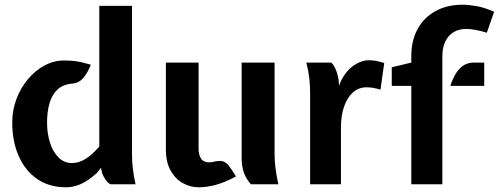

<svg xmlns="http://www.w3.org/2000/svg" viewBox="-20 -783 2120 816"><path d="M261 13Q188.5 13 137.2 -22.8Q86 -58.5 59 -120.8Q32 -183 32 -262Q32 -315 50 -362.5Q68 -410 99 -446.8Q130 -483.5 169.5 -504.8Q209 -526 252 -526Q277.5 -526 302.2 -522.8Q327 -519.5 366 -508Q352.5 -473.5 334.2 -452Q316 -430.5 291 -428Q250 -425.5 225.8 -403.8Q201.5 -382 190.8 -345.5Q180 -309 180 -262Q180 -215.5 192.5 -176.5Q205 -137.5 228.8 -113.8Q252.5 -90 286 -90Q314.5 -90 342.5 -107Q370.5 -124 402 -160V-758H541V-126Q541 -98.5 544.5 -67Q548 -35.5 556 0H449Q436.5 -7 428 -20Q419.5 -33 414 -47L409 -70L392 -48Q353 -13 321.8 0Q290.5 13 261 13Z M824 13Q789.5 13 757.5 -4.5Q725.5 -22 705.2 -57.8Q685 -93.5 685 -148V-517H824V-150Q824 -125.5 834.2 -109.2Q844.5 -93 870 -93Q880 -93 889 -95.8Q898 -98.5 912 -99Q935.5 -100.5 952.2 -78.8Q969 -57 983 -33Q933.5 -7 896 3Q858.5 13 824 13ZM1046 0Q1023 -27 1015 -53.5Q1007 -80 1007 -110V-517H1147V-126Q1147 -98.5 1151 -67Q1155 -35.5 1163 0Z M1298 0V-391Q1298 -419 1294.5 -450.5Q1291 -482 1282 -517H1388Q1396.5 -510.5 1406 -489.5Q1415.5 -468.5 1419 -443L1421 -419L1431 -443Q1451.5 -483 1483.8 -505Q1516 -527 1548 -527Q1564 -527 1579.5 -524Q1595 -521 1613 -515L1597 -402Q1577 -408 1563.5 -410Q1550 -412 1538 -412Q1504 -412 1479.5 -389.8Q1455 -367.5 1442 -329Q1429 -290.5 1429 -241V0Z M1728 0V-418H1645V-497L1728 -517V-545Q1728 -610.5 1754.8 -659.5Q1781.5 -708.5 1830.8 -735.8Q1880 -763 1947 -763Q1972 -763 2006.5 -756.8Q2041 -750.5 2080 -733L2049 -644Q2020 -652.5 1999.8 -656.2Q1979.5 -660 1962 -660Q1929.5 -660 1906.8 -645.8Q1884 -631.5 1872 -605.5Q1860 -579.5 1860 -545V0ZM1894 -418Q1900.5 -440 1912.8 -463Q1925 -486 1945 -501.5Q1965 -517 1994 -517H2038V-418Z"/></svg>

Font: Expletus Sans
Style: Bold
Weight: 700
Version: Version 7.500